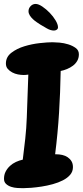

<svg xmlns="http://www.w3.org/2000/svg" viewBox="-35 -940 422 979"><path d="M367.2 -663.1Q367.2 -644.5 358.9 -629.9Q350.6 -615.2 336.9 -605Q323.2 -594.7 306.6 -587.9Q290 -581.1 274.4 -578.1Q272.5 -467.8 266.1 -365.2Q259.8 -262.7 246.1 -153.3H252Q267.6 -153.3 282.7 -149.9Q297.9 -146.5 310.1 -138.2Q322.3 -129.9 329.6 -117.7Q336.9 -105.5 336.9 -87.9Q336.9 -65.4 322.8 -48.8Q308.6 -32.2 285.6 -20.5Q262.7 -8.8 234.4 -1Q206.1 6.8 177.7 11.2Q149.4 15.6 124 17.6Q98.6 19.5 83 19.5Q71.3 19.5 54.2 18.6Q37.1 17.6 22 12.7Q6.8 7.8 -3.9 -2Q-14.6 -11.7 -14.6 -28.3Q-14.6 -48.8 -6.3 -64.9Q2 -81.1 15.6 -93.8Q29.3 -106.4 46.4 -114.3Q63.5 -122.1 81.1 -126Q87.9 -179.7 93.8 -232.9Q99.6 -286.1 101.6 -340.8Q103.5 -396.5 105.5 -450.7Q107.4 -504.9 109.4 -559.6Q102.5 -558.6 96.7 -558.1Q90.8 -557.6 85.9 -557.6Q72.3 -557.6 56.6 -560.5Q41 -563.5 27.3 -570.8Q13.7 -578.1 4.4 -588.9Q-4.9 -599.6 -4.9 -616.2Q-4.9 -649.4 22.9 -670.9Q50.8 -692.4 89.4 -704.1Q127.9 -715.8 168 -720.2Q208 -724.6 232.4 -724.6Q246.1 -724.6 268.6 -722.7Q291 -720.7 313 -713.9Q335 -707 351.1 -695.3Q367.2 -683.6 367.2 -663.1ZM260.7 -800.8Q260.7 -793 254.4 -788.6Q248 -784.2 240.2 -784.2Q222.7 -784.2 203.6 -795.4Q184.6 -806.6 170.9 -814.5Q162.1 -820.3 151.9 -827.1Q141.6 -834 132.3 -842.8Q123 -851.6 116.7 -861.8Q110.4 -872.1 110.4 -882.8Q110.4 -897.5 121.1 -908.7Q131.8 -919.9 146.5 -919.9Q161.1 -919.9 180.7 -906.7Q200.2 -893.6 218.3 -875Q236.3 -856.4 248.5 -835.9Q260.7 -815.4 260.7 -800.8Z"/></svg>

Font: Chewy
Style: Regular
Weight: 400
Designer: Squid
Foundry: Font Diner, Inc DBA Sideshow
Version: Version 1.000